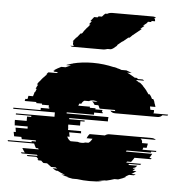

<svg xmlns="http://www.w3.org/2000/svg" viewBox="-104 -817 829 878"><g transform="rotate(5 310.5 -377.5)"><path d="M603 -324H671Q671 -323 670 -322Q669 -321 668 -319H645Q637 -309 623 -309H428Q414 -309 406 -319H429L426 -324H357L354 -329Q353 -333 349 -339H332Q326 -350 319 -354H344Q336 -359 325 -359Q313 -359 305 -354H284Q276 -350 271 -339H262Q260 -335 258 -329H312Q311 -327 311 -324H338Q337 -322 337 -319H370Q369 -317 369 -314Q369 -311 368 -309H372V-304H333V-294H208V-289H400Q399 -284 399 -279Q399 -274 399 -269H222V-264H293V-259H274V-239H220Q220 -235 220 -231.5Q220 -228 221 -224V-214H281Q281 -207 282 -204H227Q229 -191 231 -184H220Q226 -170 237 -164H270Q278 -161 287 -161Q298 -161 305 -164H319Q328 -169 336 -184H309L312 -191Q314 -195 316.5 -198.5Q319 -202 321 -204H391Q400 -211 411 -211H606Q616 -211 625 -204H555Q565 -196 563 -184H590Q589 -180 588.5 -175Q588 -170 586 -164H571L568 -154H632L630 -149H609L607 -144H496L493 -139H614L603 -119H613L610 -114H535Q532 -109 528.5 -104Q525 -99 521 -94H503Q502 -93 501 -92Q500 -91 499 -89H568Q567 -88 566 -87Q565 -86 564 -84H514Q513 -83 512 -82Q511 -81 509 -79H551L541 -69H536L531 -64H543L531 -54H549Q544 -50 538.5 -46.5Q533 -43 527 -39H547L539 -34H517L499 -24H505Q489 -15 469 -9H452Q443 -6 434 -3.5Q425 -1 416 1H407Q400 2 393 3.5Q386 5 379 6H399Q385 8 370 9Q355 10 339 10Q324 10 310 9Q296 8 282 6H261Q254 5 247.5 3.5Q241 2 234 1H243Q234 -1 225 -3.5Q216 -6 208 -9H225Q206 -15 190 -24H183Q179 -26 174.5 -28.5Q170 -31 166 -34H187L179 -39H159L139 -54H122Q119 -56 116 -59Q113 -62 111 -64H98L93 -69H98L88 -79H47Q44 -82 43 -84H93Q90 -87 89 -89H19Q18 -91 15 -94H33Q29 -99 26 -104Q23 -109 20 -114H95L92 -119H82Q79 -124 76.5 -129Q74 -134 72 -139H-48L-50 -144H61L59 -149H80L78 -154H14L11 -164H-22Q-23 -169 -24 -174Q-25 -179 -26 -184H-16L-19 -204H36V-214H-24V-219Q-25 -224 -25 -229Q-25 -234 -25 -239H29V-259H48V-264H-23V-269H154V-289H-37V-294H88V-304H127V-309H123Q124 -311 124 -314Q124 -317 124 -319H92V-324H65Q65 -327 66 -329H12Q14 -335 14 -339H24L27 -354H48L54 -374H56Q57 -378 59 -381.5Q61 -385 62 -389H57Q59 -394 61.5 -399.5Q64 -405 67 -409H61Q63 -413 65.5 -416.5Q68 -420 71 -424H72Q76 -429 80 -434.5Q84 -440 88 -444H89Q95 -452 104 -459H99L105 -464H103L109 -469H146Q148 -471 150 -472Q152 -473 153 -474H131Q133 -476 135 -477Q137 -478 138 -479H130Q148 -491 165 -499H185Q191 -502 197 -504.5Q203 -507 209 -509H186Q190 -511 193.5 -512Q197 -513 201 -514H200Q205 -516 209.5 -517Q214 -518 218 -519H215Q259 -530 307 -530Q334 -530 358 -527Q382 -524 403 -519H406Q411 -518 415.5 -517Q420 -516 424 -514H425Q429 -513 432.5 -512Q436 -511 440 -509H463Q478 -504 488 -499H467Q477 -495 486 -489.5Q495 -484 504 -479H512Q514 -478 516 -477Q518 -476 519 -474H541Q543 -473 544.5 -472Q546 -471 548 -469H511L517 -464H519L525 -459H529Q534 -455 538 -451.5Q542 -448 546 -444H545Q550 -439 554.5 -434Q559 -429 563 -424H562Q565 -420 568 -416.5Q571 -413 573 -409H579Q583 -404 586 -399Q589 -394 591 -389H597Q599 -385 601 -381.5Q603 -378 604 -374H603Q605 -369 607 -364Q609 -359 610 -354H585L588 -339H605V-329ZM577 -759H569Q574 -754 574 -745V-744H558Q558 -741 557 -739H542L538 -733L521 -719H528L510 -704H517L499 -689L474 -669H475L469 -664H470L464 -659H459L435 -639H433L409 -619H413L404 -612Q400 -608 395 -604.5Q390 -601 384 -599H369Q365 -598 359.5 -596.5Q354 -595 347 -595H210Q202 -595 198 -599H214Q209 -604 209 -611Q209 -615 211 -619H207Q209 -623 210 -624L222 -639H224L240 -659H245L250 -664H249L253 -669H252L268 -689H269L281 -704H274L286 -719H279L295 -739H311L315 -744H330L332 -746Q339 -755 345 -759H353Q363 -765 377 -765H563Q573 -765 577 -759Z"/></g></svg>

Font: Rubik Glitch
Style: Regular
Weight: 400
Designer: Hubert and Fischer, NaN
Foundry: Hubert and Fischer, NaN
Version: Version 2.200